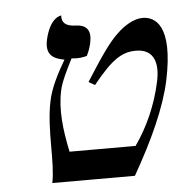

<svg xmlns="http://www.w3.org/2000/svg" viewBox="-45 -603 621 646"><g transform="rotate(-5 265.5 -279.5)"><path d="M183 -410C157 -366 132 -317 124 -275C114 -229 113 -174 113 -122C113 -77 113 -33 106 0H385C452 -117 499 -222 518 -310C557 -495 498 -527 457 -527C428 -527 396 -508 371 -484C339 -455 304 -402 257 -328L278 -316C345 -400 380 -419 425 -419C479 -419 502 -381 487 -310C470 -230 437 -158 396 -100H173C157 -176 149 -245 163 -308C168 -334 188 -375 207 -412C213 -412 218 -411 224 -411C236 -411 249 -413 259 -416C266 -430 271 -444 274 -458C283 -499 269 -520 230 -521C197 -522 183 -535 185 -559C185 -559 147 -558 130 -481C120 -432 144 -417 183 -410Z"/></g></svg>

Font: Libertinus Sans
Style: Italic
Weight: 400
Italic angle: -12°
Designer: Philipp H. Poll, Khaled Hosny
Foundry: Caleb Maclennan
Version: Version 7.050;RELEASE